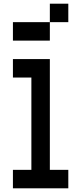

<svg xmlns="http://www.w3.org/2000/svg" viewBox="-20 -1020 440 1040"><path d="M50 0H350V-100H250V-700H50V-600H150V-100H50ZM50 -800H250V-900H50ZM250 -900H350V-1000H250Z"/></svg>

Font: LS-VG5000
Style: Regular
Weight: 400
Designer: Justin Bihan, 2021
Foundry: Justin Bihan, 2021
Version: Version 1.000;Glyphs 3.1.2 (3151)